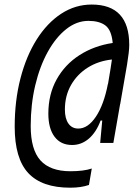

<svg xmlns="http://www.w3.org/2000/svg" viewBox="-20 -723 626 861"><path d="M294.9 118.7Q168 118.7 106.9 53.2Q45.9 -12.2 45.9 -154.8Q45.9 -272 71.8 -371.8Q97.7 -471.7 144.5 -545.9Q191.4 -620.1 254.4 -661.4Q317.4 -702.6 391.1 -702.6Q559.6 -702.6 559.6 -521.5Q559.6 -493.2 549.8 -433.6Q540 -374 519 -255.9H518.6L488.3 -82H429.2L438.5 -182.6H431.2Q411.6 -129.9 378.4 -101.3Q345.2 -72.8 303.2 -72.8Q252.4 -72.8 224.6 -109.9Q196.8 -147 196.8 -213.4Q196.8 -299.8 233.9 -366.7Q271 -433.6 336.2 -475.6Q401.4 -517.6 485.4 -530.3Q480 -588.4 452.6 -608.9Q425.3 -629.4 376.5 -629.4Q323.7 -629.4 276.9 -592.3Q230 -555.2 194.1 -490.2Q158.2 -425.3 137.9 -339.8Q117.7 -254.4 117.7 -157.7Q117.7 -52.2 161.4 -3.7Q205.1 44.9 295.9 44.9Q355 44.9 391.6 32.7L378.9 106.4Q343.8 118.7 294.9 118.7ZM481.9 -456.1Q420.9 -449.7 373.3 -419.7Q325.7 -389.6 298.3 -341.3Q271 -293 271 -231.9Q271 -191.4 286.9 -168.9Q302.7 -146.5 331.1 -146.5Q374.5 -146.5 410.2 -200Q445.8 -253.4 463.9 -346.7H464.4Q477.5 -423.3 481.9 -456.1Z"/></svg>

Font: CaskaydiaCove NFP SemiLight
Style: Italic
Weight: 350
Italic angle: -10°
Designer: Aaron Bell
Foundry: Saja Typeworks
Version: Version 2111.001; VTT 6.35;Nerd Fonts 3.1.1